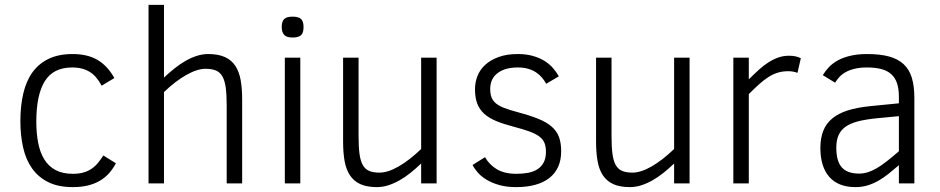

<svg xmlns="http://www.w3.org/2000/svg" viewBox="-20 -747 3829 782"><path d="M452.1 -82Q439.9 -59.1 423.8 -41Q407.7 -22.9 386.2 -10.5Q364.7 2 337.6 8.5Q310.5 15.1 276.9 15.1Q216.8 15.1 176 -5.4Q135.3 -25.9 110.1 -61.8Q85 -97.7 74 -147Q63 -196.3 63 -253.9Q63 -316.4 75 -366.9Q86.9 -417.5 112.5 -452.9Q138.2 -488.3 178.5 -507.6Q218.8 -526.9 275.9 -526.9Q336.4 -526.9 377.2 -502.9Q418 -479 445.8 -429.2L394 -397.9Q383.8 -417 372.1 -430.9Q360.4 -444.8 345.9 -453.9Q331.5 -462.9 314 -467.5Q296.4 -472.2 273.9 -472.2Q197.3 -472.2 162.6 -416.5Q127.9 -360.8 127.9 -252Q127.9 -204.1 135.5 -165Q143.1 -126 160.4 -97.9Q177.7 -69.8 206.3 -54.4Q234.9 -39.1 276.9 -39.1Q300.8 -39.1 319.1 -44.2Q337.4 -49.3 352.1 -59.1Q366.7 -68.8 378.4 -82.8Q390.1 -96.7 400.9 -113.8Z M903.3 0V-317.9Q903.3 -361.3 899.4 -390.1Q895.5 -418.9 885.7 -436Q876 -453.1 859.1 -460Q842.3 -466.8 816.9 -466.8Q783.2 -466.8 738.8 -441.7Q694.3 -416.5 647.9 -372.1V0H585V-727.1H647.9V-431.2Q669.4 -451.2 691.4 -468.8Q713.4 -486.3 736.1 -499.3Q758.8 -512.2 781.7 -519.5Q804.7 -526.9 828.1 -526.9Q869.1 -526.9 896 -514.6Q922.9 -502.4 938.5 -478.8Q954.1 -455.1 960.2 -420.7Q966.3 -386.2 966.3 -341.8V0Z M1216.3 -637.2Q1216.3 -612.3 1205.8 -603.3Q1195.3 -594.2 1171.4 -594.2Q1146.5 -594.2 1137 -605.5Q1127.4 -616.7 1127.4 -637.2Q1127.4 -659.2 1137.2 -669.2Q1147 -679.2 1171.4 -679.2Q1196.3 -679.2 1206.3 -669.4Q1216.3 -659.7 1216.3 -637.2ZM1140.1 0V-512.2H1203.1V0Z M1695.3 0V-81.1Q1673.8 -60.5 1651.6 -42.7Q1629.4 -24.9 1606.7 -12.2Q1584 0.5 1561.3 7.8Q1538.6 15.1 1515.6 15.1Q1474.1 15.1 1447.5 2.9Q1420.9 -9.3 1405.3 -33Q1389.6 -56.6 1383.5 -91.1Q1377.4 -125.5 1377.4 -169.9V-512.2H1440.4V-192.9Q1440.4 -149.9 1444.1 -121.3Q1447.8 -92.8 1457.3 -75.4Q1466.8 -58.1 1483.4 -51Q1500 -43.9 1525.4 -43.9Q1560.1 -43.9 1604 -69.3Q1647.9 -94.7 1695.3 -140.1V-512.2H1758.3V0Z M2265.6 -130.9Q2265.6 -94.7 2253.2 -67.4Q2240.7 -40 2217 -21.7Q2193.4 -3.4 2159.4 5.9Q2125.5 15.1 2082.5 15.1Q2043 15.1 2013.2 6.6Q1983.4 -2 1961.7 -15.1Q1939.9 -28.3 1926 -44.2Q1912.1 -60.1 1904.8 -75.2L1955.6 -106.9Q1972.7 -76.2 2003.7 -57.6Q2034.7 -39.1 2083.5 -39.1Q2108.9 -39.1 2130.9 -43.2Q2152.8 -47.4 2168.9 -57.6Q2185.1 -67.9 2194.3 -85.2Q2203.6 -102.5 2203.6 -128.9Q2203.6 -149.4 2197.8 -164.3Q2191.9 -179.2 2177 -190.7Q2162.1 -202.1 2136.7 -211.4Q2111.3 -220.7 2071.8 -231Q2030.8 -241.7 2001.2 -253.9Q1971.7 -266.1 1952.4 -283.4Q1933.1 -300.8 1923.8 -325Q1914.6 -349.1 1914.6 -383.8Q1914.6 -412.1 1925 -438.2Q1935.5 -464.4 1957.3 -483.9Q1979 -503.4 2011.7 -515.1Q2044.4 -526.9 2088.9 -526.9Q2122.6 -526.9 2149.2 -519.5Q2175.8 -512.2 2196.3 -499.8Q2216.8 -487.3 2231.4 -470.7Q2246.1 -454.1 2255.9 -436L2204.6 -405.8Q2197.3 -419.4 2186.8 -431.6Q2176.3 -443.8 2162.4 -452.9Q2148.4 -461.9 2130.4 -467Q2112.3 -472.2 2088.9 -472.2Q2036.6 -472.2 2006.6 -449.2Q1976.6 -426.3 1976.6 -384.8Q1976.6 -364.7 1981.9 -350.6Q1987.3 -336.4 2000 -325.9Q2012.7 -315.4 2034.4 -307.1Q2056.2 -298.8 2088.9 -290Q2138.2 -276.9 2172.1 -263.2Q2206.1 -249.5 2226.8 -231.4Q2247.6 -213.4 2256.6 -189.2Q2265.6 -165 2265.6 -130.9Z M2725.6 0V-81.1Q2704.1 -60.5 2681.9 -42.7Q2659.7 -24.9 2637 -12.2Q2614.3 0.5 2591.6 7.8Q2568.8 15.1 2545.9 15.1Q2504.4 15.1 2477.8 2.9Q2451.2 -9.3 2435.5 -33Q2419.9 -56.6 2413.8 -91.1Q2407.7 -125.5 2407.7 -169.9V-512.2H2470.7V-192.9Q2470.7 -149.9 2474.4 -121.3Q2478 -92.8 2487.5 -75.4Q2497.1 -58.1 2513.7 -51Q2530.3 -43.9 2555.7 -43.9Q2590.3 -43.9 2634.3 -69.3Q2678.2 -94.7 2725.6 -140.1V-512.2H2788.6V0Z M3228 -450.2Q3210.9 -457 3190.9 -457Q3167.5 -457 3148.2 -451.2Q3128.9 -445.3 3110.4 -433.6Q3091.8 -421.9 3072.5 -404.5Q3053.2 -387.2 3029.8 -363.8V0H2966.8V-512.2H3029.8V-423.8Q3051.8 -445.8 3071.5 -463.6Q3091.3 -481.4 3111.1 -493.9Q3130.9 -506.3 3151.1 -513.2Q3171.4 -520 3193.8 -520Q3208 -520 3219.7 -517.6Q3231.4 -515.1 3241.7 -509.8Z M3641.1 0V-74.2Q3619.1 -55.2 3598.6 -38.8Q3578.1 -22.5 3556.9 -10.5Q3535.6 1.5 3512.9 8.3Q3490.2 15.1 3464.4 15.1Q3428.2 15.1 3401.4 4.2Q3374.5 -6.8 3356.7 -27.6Q3338.9 -48.3 3330.1 -77.9Q3321.3 -107.4 3321.3 -144Q3321.3 -184.1 3333 -213.9Q3344.7 -243.7 3369.6 -264.4Q3394.5 -285.2 3433.3 -297.4Q3472.2 -309.6 3526.4 -314.9L3641.1 -326.2V-352.1Q3641.1 -384.3 3633.8 -407Q3626.5 -429.7 3610.6 -444.3Q3594.7 -459 3570.1 -465.6Q3545.4 -472.2 3511.2 -472.2Q3482.4 -472.2 3461.2 -467Q3439.9 -461.9 3424.6 -453.4Q3409.2 -444.8 3398.9 -433.6Q3388.7 -422.4 3381.3 -410.2L3331.1 -440.9Q3341.8 -458.5 3356.7 -474.1Q3371.6 -489.7 3393.3 -501.5Q3415 -513.2 3444.1 -520Q3473.1 -526.9 3512.2 -526.9Q3564 -526.9 3600.3 -517.1Q3636.7 -507.3 3659.9 -486.1Q3683.1 -464.8 3693.6 -430.9Q3704.1 -397 3704.1 -348.1V0ZM3641.1 -273.9 3549.3 -265.1Q3505.4 -260.7 3474.4 -252.7Q3443.4 -244.6 3423.8 -230.7Q3404.3 -216.8 3395.3 -196Q3386.2 -175.3 3386.2 -146Q3386.2 -90.3 3408.7 -65.2Q3431.2 -40 3479 -40Q3497.1 -40 3514.4 -45.4Q3531.7 -50.8 3550.8 -61.8Q3569.8 -72.8 3591.8 -90.1Q3613.8 -107.4 3641.1 -130.9Z"/></svg>

Font: Clear Sans Light
Style: Regular
Weight: 300
Foundry: Intel Corporation
Version: Version 1.00